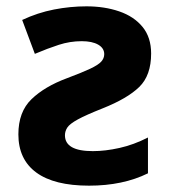

<svg xmlns="http://www.w3.org/2000/svg" viewBox="-20 -576 537 606"><path d="M253 -556Q310 -556 356.5 -540Q403 -524 430 -491Q457 -458 457 -407Q457 -338 419.5 -301.5Q382 -265 304 -234Q251 -213 225.5 -199Q200 -185 192.5 -173.5Q185 -162 185 -149Q185 -99 273 -99Q312 -99 357 -109Q402 -119 447 -142V-29Q368 10 261 10Q151 10 94.5 -31.5Q38 -73 38 -152Q38 -223 79.5 -263Q121 -303 191 -329Q239 -347 264.5 -359Q290 -371 299.5 -381.5Q309 -392 309 -405Q309 -424 290 -435Q271 -446 238 -446Q201 -446 165.5 -434.5Q130 -423 90 -406L50 -513Q99 -536 150.5 -546Q202 -556 253 -556Z"/></svg>

Font: BC Sans
Style: Bold
Weight: 700
Designer: Monotype Design Team
Province of B.C.
Foundry: Monotype Imaging Inc.
Version: Version 2.000;GOOG;noto-source:20170915:90ef993387c0